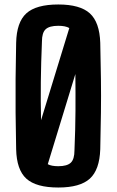

<svg xmlns="http://www.w3.org/2000/svg" viewBox="-20 -828 520 856"><path d="M240 8Q141 8 97.5 -31.5Q54 -71 52 -163Q50 -251 49.5 -326.5Q49 -402 49.5 -476.5Q50 -551 52 -637Q54 -729 97.5 -768.5Q141 -808 240 -808Q337 -808 380.5 -768.5Q424 -729 427 -637Q429 -550 430 -475.5Q431 -401 430 -326Q429 -251 427 -163Q424 -71 380.5 -31.5Q337 8 240 8ZM167 -643Q163 -547 162 -463.5Q161 -380 163 -292L289 -703Q272 -713 240 -713Q200 -713 183.5 -697.5Q167 -682 167 -643ZM240 -87Q279 -87 295.5 -102.5Q312 -118 312 -158Q316 -252 316.5 -333Q317 -414 316 -498L193 -96Q209 -87 240 -87Z"/></svg>

Font: Big Shoulders Text
Style: Bold
Weight: 700
Designer: Patric King
Foundry: XO Type Co
Version: Version 1.000; ttfautohint (v1.8.2)